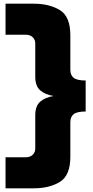

<svg xmlns="http://www.w3.org/2000/svg" viewBox="-20 -820 506 1040"><path d="M10 32H119Q143 32 157 18.5Q171 5 171 -15V-196Q171 -246 198 -269.5Q225 -293 271 -300Q225 -307 198 -330.5Q171 -354 171 -404V-585Q171 -605 157 -618.5Q143 -632 119 -632H10V-800H163Q247 -800 304 -765.5Q361 -731 361 -629V-442Q361 -413 379 -398.5Q397 -384 444 -384V-216Q397 -216 379 -201.5Q361 -187 361 -158V29Q361 131 304 165.5Q247 200 163 200H10Z"/></svg>

Font: Aspekta 1000
Style: Regular
Weight: 1000
Designer: Ivo Dolenc
Version: Version 2.000